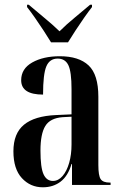

<svg xmlns="http://www.w3.org/2000/svg" viewBox="-20 -786 518 816"><path d="M162 10Q109 10 73 -29Q37 -68 37 -143Q37 -219 82 -256Q127 -293 218 -297L284 -300V-407Q284 -481 270.5 -509Q257 -537 225 -537Q191 -537 177 -504Q163 -471 163 -384Q70 -384 70 -445Q70 -494 117 -520.5Q164 -547 234 -547Q315 -547 356.5 -508Q398 -469 398 -375V-85Q398 -39 408 -24.5Q418 -10 447 -10H450V0H286V-89H284Q269 -38 237.5 -14Q206 10 162 10ZM205 -17Q228 -17 246 -38Q264 -59 274 -94Q284 -129 284 -172V-290L246 -288Q193 -284 172.5 -250.5Q152 -217 152 -146Q152 -74 165 -45.5Q178 -17 205 -17ZM197 -606Q183 -629 165 -656.5Q147 -684 128.5 -710.5Q110 -737 95 -756V-766H102Q131 -741 167 -711.5Q203 -682 233 -653Q262 -682 298 -711.5Q334 -741 363 -766H371V-756Q356 -737 337.5 -710.5Q319 -684 301 -656.5Q283 -629 269 -606Z"/></svg>

Font: Noto Serif Display ExtraCondensed SemiBold
Style: Regular
Weight: 600
Width: 2
Designer: Monotype Design Team
Foundry: Monotype Imaging Inc.
Version: Version 2.009